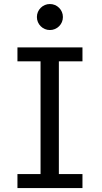

<svg xmlns="http://www.w3.org/2000/svg" viewBox="-20 -953 516 973"><path d="M397.9 -712.9V-642.1H278.3V-70.8H397.9V0H68.4V-70.8H185.5V-642.1H68.4V-712.9ZM167 -866.7Q167 -880.4 172.1 -892.3Q177.2 -904.3 186.3 -913.3Q195.3 -922.4 207.3 -927.5Q219.2 -932.6 232.9 -932.6Q246.6 -932.6 258.5 -927.5Q270.5 -922.4 279.5 -913.3Q288.6 -904.3 293.7 -892.3Q298.8 -880.4 298.8 -866.7Q298.8 -853 293.7 -841.1Q288.6 -829.1 279.5 -820.1Q270.5 -811 258.5 -805.9Q246.6 -800.8 232.9 -800.8Q219.2 -800.8 207.3 -805.9Q195.3 -811 186.3 -820.1Q177.2 -829.1 172.1 -841.1Q167 -853 167 -866.7Z"/></svg>

Font: Andika New Basic
Style: Regular
Weight: 400
Designer: Victor Gaultney, Annie Olsen, Julie Remington, Don Collingsworth, Eric Hays
Foundry: SIL International
Version: Version 5.500; ttfautohint (v1.8.3)